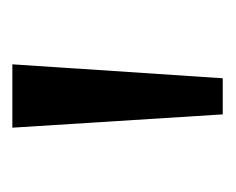

<svg xmlns="http://www.w3.org/2000/svg" viewBox="-54 -644 372 303"><g transform="rotate(-90 131.5 -492.0)"><path d="M82 -658H182L160 -326H103Z"/></g></svg>

Font: Ysabeau SC Semibold
Style: Regular
Weight: 600
Designer: Christian Thalmann (Catharsis Fonts)
Version: Version 0.003